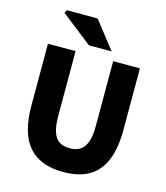

<svg xmlns="http://www.w3.org/2000/svg" viewBox="-126 -953 919 1061"><g transform="rotate(15 334.0 -422.5)"><path d="M336 12Q270 12 220.5 -6.5Q171 -25 137.5 -63Q104 -101 87.5 -159.5Q71 -218 71 -298V-651H229V-281Q229 -223 241 -188.5Q253 -154 276.5 -139Q300 -124 336 -124Q371 -124 395 -139Q419 -154 431.5 -188.5Q444 -223 444 -281V-651H597V-298Q597 -218 580.5 -159.5Q564 -101 531.5 -63Q499 -25 450 -6.5Q401 12 336 12ZM292 -701 115 -840 124 -857H300L422 -701Z"/></g></svg>

Font: Mada ExtraBold
Style: Regular
Weight: 800
Designer: Khaled Hosny
Version: Version 1.5